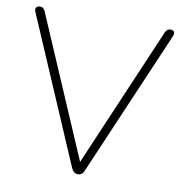

<svg xmlns="http://www.w3.org/2000/svg" viewBox="-80 -787 828 868"><g transform="rotate(10 333.5 -352.5)"><path d="M334 6Q323 6 316 0Q309 -6 304 -17L17 -685Q14 -694 15.5 -699.5Q17 -705 22.5 -708Q28 -711 35 -711Q44 -711 49 -706.5Q54 -702 58 -694L346 -24H323L610 -694Q614 -702 619.5 -706.5Q625 -711 634 -711Q642 -711 646.5 -707.5Q651 -704 652 -698.5Q653 -693 650 -685L363 -17Q359 -6 352 0Q345 6 334 6Z"/></g></svg>

Font: Nunito ExtraLight ExtraLight
Style: Regular
Weight: 250
Version: Version 3.602